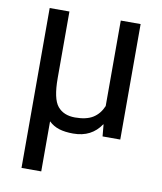

<svg xmlns="http://www.w3.org/2000/svg" viewBox="-82 -595 731 865"><g transform="rotate(10 283.0 -162.5)"><path d="M165.5 -528.3V-224.1Q165.5 -128.9 193.1 -95.7Q220.7 -62.5 272.9 -62.5Q324.7 -62.5 354.7 -81.3Q384.8 -100.1 400.4 -137.2V-528.3H491.2V0H410.2L405.3 -53.7L403.8 -54.2Q382.8 -22.5 351.3 -6.1Q319.8 10.3 276.9 10.3Q239.7 10.3 212.9 2Q186 -6.3 165.5 -25.9V203.1H75.2V-528.3Z"/></g></svg>

Font: Roboto Web
Style: Regular
Weight: 400
Designer: Google
Version: Version 1.200310; 2013